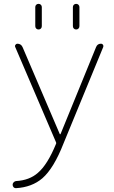

<svg xmlns="http://www.w3.org/2000/svg" viewBox="-20 -775 596 1002"><path d="M164.1 -638.7V-738.3Q164.1 -745.1 168.9 -750Q173.8 -754.9 181.2 -754.9Q188.5 -754.9 193.4 -750Q198.2 -745.1 198.2 -738.3V-638.7Q198.2 -630.9 193.4 -626Q188.5 -621.1 181.2 -621.1Q173.8 -621.1 168.9 -626Q164.1 -630.9 164.1 -638.7ZM360.4 -638.7V-738.3Q360.4 -745.1 365.2 -750Q370.1 -754.9 377.4 -754.9Q384.8 -754.9 389.6 -750Q394.5 -745.1 394.5 -738.3V-638.7Q394.5 -630.9 389.6 -626Q384.8 -621.1 377.4 -621.1Q370.1 -621.1 365.2 -626Q360.4 -630.9 360.4 -638.7ZM292 -75.2Q293 -74.2 293.9 -74.2Q294.9 -74.2 295.9 -75.2L481.4 -529.3Q488.3 -546.9 506.8 -546.9Q513.7 -546.9 517.6 -541Q519.5 -538.1 519.5 -534.2Q519.5 -532.2 518.6 -529.3L311.5 -26.4Q260.7 103.5 201.2 155.3Q146.5 202.1 63.5 207Q63.5 207 62.5 207Q55.7 207 50.8 202.1Q45.9 196.3 45.9 189Q45.9 181.6 51.3 176.3Q56.6 170.9 63.5 169.9Q133.8 166 177.7 127Q227.5 85 272.5 -24.4Q274.4 -28.3 272.5 -32.2L59.6 -529.3Q56.6 -535.2 60.5 -541Q64.5 -546.9 70.3 -546.9Q89.8 -546.9 97.7 -529.3Z"/></svg>

Font: Gen Jyuu Gothic ExtraLight
Style: Regular
Weight: 100
Designer: [Source Han Sans]
Ryoko NISHIZUKA  (kana & ideographs); Paul D. Hunt (Latin, Greek & Cyrillic); Wenlong ZHANG  (bopomofo
Version: Version 1.002.20150607